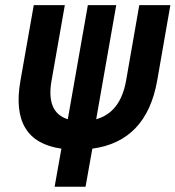

<svg xmlns="http://www.w3.org/2000/svg" viewBox="-20 -713 670 733"><path d="M238.8 -257.8 315.4 -693.4H423.8L347.2 -257.8Q439.9 -283.7 461.4 -405.3L511.7 -693.4H630.4L580.1 -405.3Q539.1 -173.3 332.5 -145.5L306.6 0H188.5L214.4 -145.5Q17.1 -173.3 58.1 -405.3L108.9 -693.4H227.5L176.8 -405.3Q155.3 -283.7 238.8 -257.8Z"/></svg>

Font: Cascadia Code NF SemiBold
Style: Italic
Weight: 600
Italic angle: -10°
Monospace: yes
Designer: Aaron Bell
Foundry: Saja Typeworks
Version: Version 2404.023; ttfautohint (v1.8.4)